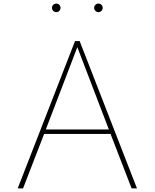

<svg xmlns="http://www.w3.org/2000/svg" viewBox="-20 -1055 866 1075"><path d="M79 0H109L227 -305H599L717 0H747L426 -825H400ZM236.5 -330 413 -791 589.5 -330ZM531 -987Q541 -987 548 -994.2Q555 -1001.5 555 -1011Q555 -1021 548 -1028Q541 -1035 531 -1035Q521.5 -1035 514.2 -1028Q507 -1021 507 -1011Q507 -1001.5 514.2 -994.2Q521.5 -987 531 -987ZM295 -987Q305 -987 312 -994.2Q319 -1001.5 319 -1011Q319 -1021 312 -1028Q305 -1035 295 -1035Q285.5 -1035 278.2 -1028Q271 -1021 271 -1011Q271 -1001.5 278.2 -994.2Q285.5 -987 295 -987Z"/></svg>

Font: Spartan Thin
Style: Regular
Weight: 100
Designer: Matt Bailey, Mirko Velimirovic
Foundry: Matt Bailey
Version: Version 1.003; ttfautohint (v1.8.3)